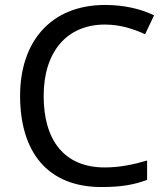

<svg xmlns="http://www.w3.org/2000/svg" viewBox="-20 -744 672 774"><path d="M403 -645C467 -645 521 -626 565 -606L601 -682C547 -709 477 -724 404 -724C183 -724 61 -574 61 -358C61 -133 170 10 389 10C468 10 520 1 573 -19V-97C519 -81 464 -69 402 -69C238 -69 156 -180 156 -357C156 -536 250 -645 403 -645Z"/></svg>

Font: Noto Sans Arabic UI
Style: Regular
Weight: 400
Designer: Monotype Design Team, Nadine Chahine and Nizar Qandah
Foundry: Monotype Imaging Inc.
Version: Version 2.010